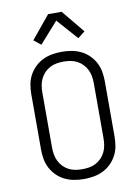

<svg xmlns="http://www.w3.org/2000/svg" viewBox="-104 -1040 807 1116"><g transform="rotate(-10 300.0 -482.0)"><path d="M300 8Q271 8 242.5 3Q214 -2 188 -14.5Q162 -27 141 -47.5Q120 -68 106.5 -93.5Q93 -119 88 -147.5Q83 -176 83 -205V-530Q83 -559 88 -587.5Q93 -616 106.5 -641.5Q120 -667 141 -687.5Q162 -708 188 -720.5Q214 -733 242.5 -738Q271 -743 300 -743Q329 -743 357.5 -738Q386 -733 412 -720.5Q438 -708 459 -687.5Q480 -667 493.5 -641.5Q507 -616 512 -587.5Q517 -559 517 -530V-205Q517 -176 512 -147.5Q507 -119 493.5 -93.5Q480 -68 459 -47.5Q438 -27 412 -14.5Q386 -2 357.5 3Q329 8 300 8ZM300 -50Q321 -50 341.5 -53.5Q362 -57 380 -66.5Q398 -76 412.5 -91Q427 -106 436 -124.5Q445 -143 448.5 -163.5Q452 -184 452 -205V-530Q452 -551 448.5 -571.5Q445 -592 436 -610.5Q427 -629 412.5 -644Q398 -659 380 -668.5Q362 -678 341.5 -681.5Q321 -685 300 -685Q279 -685 258.5 -681.5Q238 -678 220 -668.5Q202 -659 187.5 -644Q173 -629 164 -610.5Q155 -592 151.5 -571.5Q148 -551 148 -530V-205Q148 -184 151.5 -163.5Q155 -143 164 -124.5Q173 -106 187.5 -91Q202 -76 220 -66.5Q238 -57 258.5 -53.5Q279 -50 300 -50ZM191 -804 149 -837 260 -972H340L451 -837L409 -804L300 -927Z"/></g></svg>

Font: Iosevka Light Extended
Style: Regular
Weight: 300
Width: 7
Monospace: yes
Designer: Belleve Invis
Foundry: Belleve Invis
Version: Version 32.5.0; ttfautohint (v1.8.4)